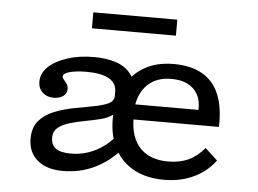

<svg xmlns="http://www.w3.org/2000/svg" viewBox="-46 -654 974 724"><g transform="rotate(5 440.5 -292.0)"><path d="M599.1 11.3Q534.1 11.3 486.5 -13.8Q439 -38.9 413 -86.6Q386.9 -134.3 386.9 -201.3Q386.9 -269.1 412.2 -319.8Q437.5 -370.5 484.8 -398.7Q532 -426.9 597.8 -426.9Q663.5 -426.9 706.7 -402.2Q749.9 -377.5 770.3 -328.4Q790.8 -279.3 788.4 -205.4H430.3L429.3 -262.6H706Q707.5 -296.4 694.5 -320.5Q681.5 -344.6 656.3 -357.4Q631.1 -370.2 594.1 -370.2Q538.1 -370.2 504.5 -337.8Q470.9 -305.4 464.7 -248.5L467.3 -245.8Q466.5 -240.1 465.7 -230.7Q464.9 -221.4 464.9 -211Q464.9 -137.4 502.3 -98.1Q539.8 -58.8 608.6 -58.8Q651.9 -58.8 684.7 -73.7Q717.4 -88.7 745.5 -121.7L792.3 -78.6Q759.8 -34.8 710.2 -11.8Q660.5 11.3 599.1 11.3ZM241.1 -56.6Q286.6 -56.6 327.2 -75.4Q367.9 -94.1 403.3 -132.7L386.9 -201.3V-216.2Q369.4 -203.3 341.8 -196.3Q314.1 -189.4 283.8 -183.8Q253.4 -178.1 226.3 -170.2Q199.1 -162.2 182.2 -148.3Q165.3 -134.4 165.3 -110.6Q165.3 -84.4 182.6 -70.5Q199.9 -56.6 241.1 -56.6ZM216.4 11.3Q154.6 11.3 119.7 -18.4Q84.7 -48.1 84.7 -99.6Q84.7 -142.1 106.5 -167.4Q128.3 -192.8 162.9 -206.6Q197.6 -220.4 235.9 -227.9Q274.3 -235.3 309 -241.6Q343.6 -247.8 365.4 -257.7Q387.2 -267.7 387.2 -287.2V-303.5Q387.2 -335.8 358.4 -352.4Q329.6 -368.9 273.4 -368.9Q234.3 -368.9 209.6 -362.1Q184.9 -355.2 184.9 -343.8Q184.9 -338 190.6 -331.9Q196.2 -325.7 201.9 -317.6Q207.5 -309.5 207.5 -297.5Q207.5 -281.1 193.6 -270.8Q179.7 -260.6 157.9 -260.6Q132.1 -260.6 115.6 -276.1Q99 -291.6 99 -316.2Q99 -348.5 125 -373.2Q151 -397.8 195.8 -412.3Q240.6 -426.9 296.9 -426.9Q341.8 -426.9 378 -415.5Q414.1 -404.1 435.3 -377.7Q456.5 -351.4 456.5 -305L432.9 -90.4Q390.1 -40.7 335.1 -14.7Q280.1 11.3 216.4 11.3ZM278.9 -534.1V-594.6H596.9V-534.1Z"/></g></svg>

Font: Playfair 5pt SemiExpanded Light
Style: Regular
Weight: 300
Width: 6
Designer: Claus Eggers Sørensen
Foundry: Claus Eggers Sørensen
Version: Version 2.203